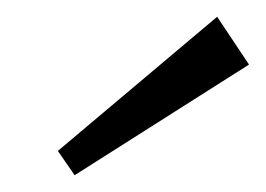

<svg xmlns="http://www.w3.org/2000/svg" viewBox="-20 -799 317 229"><path d="M277 -722 69 -590 49 -619 239 -779Z"/></svg>

Font: Pathway Extreme SemiCondensed ExtraLight
Style: Italic
Weight: 250
Width: 4
Italic angle: -8°
Version: Version 1.001;gftools[0.9.26]